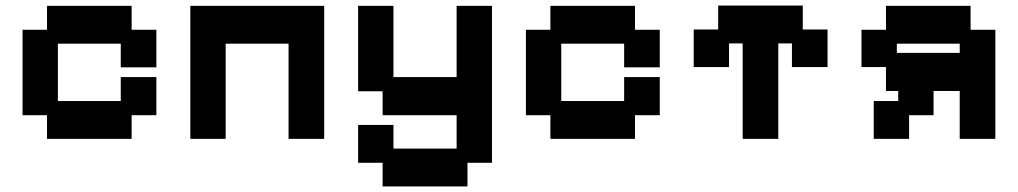

<svg xmlns="http://www.w3.org/2000/svg" viewBox="-20 -488 3658 690"><path d="M149 11V-74H61V-381H149V-467H453V-381H542V-246H414V-331H188V-125H414V-211H542V-74H453V11Z M664 11V-467H1145V11H1017V-331H791V11Z M1355 182V97H1267V-39H1394V46H1621V-74H1355V-160H1267V-467H1394V-211H1621V-467H1748V97H1660V182Z M1958 11V-74H1870V-381H1958V-467H2262V-381H2351V-246H2223V-331H1997V-125H2223V-211H2351V-74H2262V11Z M2649 11V-332H2600V-247H2473V-382H2561V-468H2865V-382H2954V-247H2826V-332H2777V11Z M3120 11V-125H3208V-161H3164V-247H3076V-381H3164V-467H3468V-381H3557V11H3429V-161H3335V-74H3247V11ZM3203 -298H3429V-331H3203Z"/></svg>

Font: Pixelify Sans
Style: Bold
Weight: 700
Designer: Stefie Justprince
Foundry: Typecalism Foundryline
Version: Version 1.000